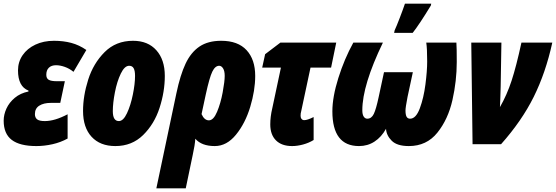

<svg xmlns="http://www.w3.org/2000/svg" viewBox="-23 -785 3026 1045"><path d="M-3 -128Q-3 -161 12 -194Q27 -227 57.5 -252.5Q88 -278 132 -287V-292Q75 -314 75 -402Q75 -448 100 -484.5Q125 -521 169.5 -542Q214 -563 271 -563Q322 -563 365 -551.5Q408 -540 447 -513L377 -394Q355 -412 329.5 -421Q304 -430 282 -430Q257 -430 243 -416.5Q229 -403 229 -378Q229 -358 242.5 -350.5Q256 -343 286 -343H330L305 -225H253Q215 -225 191 -210Q167 -195 167 -164Q167 -145 179 -135.5Q191 -126 221 -126Q275 -126 345 -163V-31Q307 -10 262.5 0Q218 10 175 10Q85 10 41 -23.5Q-3 -57 -3 -128Z M429 -181Q429 -263 457 -351.5Q485 -440 546.5 -501.5Q608 -563 701 -563Q782 -563 828 -511.5Q874 -460 874 -372Q874 -286 845.5 -198Q817 -110 756 -50Q695 10 605 10Q522 10 475.5 -40.5Q429 -91 429 -181ZM712 -372Q712 -400 704.5 -413.5Q697 -427 680 -427Q655 -427 634.5 -384.5Q614 -342 602.5 -283Q591 -224 591 -180Q591 -126 624 -126Q648 -126 668 -168.5Q688 -211 700 -270Q712 -329 712 -372Z M937 -277Q958 -377 987 -438.5Q1016 -500 1062.5 -531.5Q1109 -563 1181 -563Q1272 -563 1319 -512Q1366 -461 1366 -372Q1366 -293 1339 -203.5Q1312 -114 1261.5 -52Q1211 10 1146 10Q1074 10 1040 -30Q1038 4 1026 58L988 240H828ZM1200 -372Q1200 -399 1191 -413Q1182 -427 1170 -427Q1148 -427 1132.5 -395Q1117 -363 1097 -271L1074 -164Q1089 -130 1114 -130Q1139 -130 1158.5 -176.5Q1178 -223 1189 -282.5Q1200 -342 1200 -372Z M1448 -108Q1448 -150 1459 -196L1506 -417H1404L1420 -490L1503 -553H1807L1779 -417H1667L1616 -178Q1613 -169 1613 -154Q1613 -144 1618.5 -137.5Q1624 -131 1633 -131Q1650 -131 1684 -148V-23Q1658 -7 1626.5 1.5Q1595 10 1567 10Q1510 10 1479 -21Q1448 -52 1448 -108Z M1786 -179Q1786 -257 1818.5 -360.5Q1851 -464 1900 -553H2061Q1949 -321 1949 -185Q1949 -162 1956.5 -150.5Q1964 -139 1976 -139Q1999 -139 2011.5 -165Q2024 -191 2038 -257L2067 -392H2224L2195 -257Q2184 -200 2184 -184Q2184 -160 2190 -149.5Q2196 -139 2209 -139Q2241 -139 2262 -195.5Q2283 -252 2292.5 -325.5Q2302 -399 2302 -450Q2302 -522 2297 -553H2461Q2463 -527 2463 -448Q2463 -345 2439.5 -240.5Q2416 -136 2357.5 -63Q2299 10 2202 10Q2138 10 2109 -19Q2080 -48 2078 -84Q2053 -39 2015.5 -14.5Q1978 10 1931 10Q1786 10 1786 -179ZM2125 -620Q2134 -639 2152.5 -687Q2171 -735 2181 -765H2324L2322 -755Q2260 -653 2223 -606H2122Z M2542 -553H2706L2702 -313Q2700 -235 2698 -202Q2736 -268 2761.5 -346Q2787 -424 2815 -553H2983Q2947 -389 2882 -258Q2817 -127 2704 0H2549Z"/></svg>

Font: Noto Sans UI CondBlack
Style: Italic
Weight: 900
Width: 3
Italic angle: -12°
Designer: Monotype Design Team
Foundry: Monotype Imaging Inc.
Version: Version 1.001